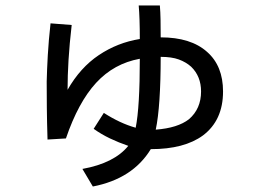

<svg xmlns="http://www.w3.org/2000/svg" viewBox="-20 -600 960 699"><path d="M241 -509Q233 -440 229.5 -382Q226 -324 226 -273Q272 -354 340 -399.5Q408 -445 489 -458Q489 -496 488 -526.5Q487 -557 485 -580H562Q564 -556 564.5 -527Q565 -498 565 -464Q675 -464 734 -411Q792 -360 792 -267Q792 -162 719 -107Q651 -57 529 -57Q463 51 318 79L280 15Q396 -6 447 -69Q412 -81 380.5 -96Q349 -111 321 -131L358 -189Q417 -151 474 -135Q489 -210 489 -386Q395 -369 330 -298.5Q265 -228 220 -96L153 -92Q151 -158 150.5 -208Q150 -258 150 -303Q151 -346 154 -399Q157 -452 164 -515ZM547 -128Q627 -134 668 -166Q712 -204 712 -267Q712 -322 676 -357Q657 -374 631 -383.5Q605 -393 565 -393Q565 -305 560.5 -237.5Q556 -170 547 -128Z"/></svg>

Font: BM YEONSUNG
Style: Regular
Weight: 400
Designer: Bongjin Kim; Myungsoo Han; Jaehyun Keum; Jihee Min; Dokyung Lee; Chorong Kim; Jooyeon Kang; Sang-a Kim;
Foundry: Sandoll Communications Inc.
Version: Version 1.000;PS 1;hotconv 16.6.51;makeotf.lib2.5.65220